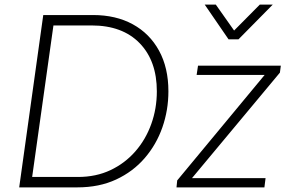

<svg xmlns="http://www.w3.org/2000/svg" viewBox="-20 -810 1234 830"><path d="M63 0 167 -745H382Q481 -745 554 -705Q627 -665 667.5 -591Q708 -517 708 -415Q708 -334 682 -259.5Q656 -185 605.5 -126.5Q555 -68 482 -34Q409 0 314 0ZM119 -45H317Q395 -45 457.5 -74.5Q520 -104 565 -155.5Q610 -207 634 -274Q658 -341 658 -415Q658 -547 583.5 -623.5Q509 -700 376 -700H211ZM743 0 746 -30 1124 -486H830L836 -526H1194L1190 -496L810 -40H1128L1123 0ZM968 -640 865 -790H913L992 -678L1103 -790H1159L1011 -640Z"/></svg>

Font: Plus Jakarta Sans ExtraLight
Style: Italic
Weight: 200
Italic angle: -8°
Designer: Gumpita Rahayu
Foundry: Tokotype
Version: Version 2.071; ttfautohint (v1.8.4.7-5d5b);gftools[0.9.29]